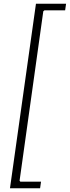

<svg xmlns="http://www.w3.org/2000/svg" viewBox="-20 -750 371 1020"><path d="M326 -695H216L210 -690L84 210L88 215H198L193 250H33L171 -730H331Z"/></svg>

Font: Brygada 1918
Style: Italic
Weight: 400
Italic angle: -8°
Designer: Mateusz Machalski | Borys Kosmynka | Przemek Hoffer
Foundry: NIEPODLEGLA 2018
Version: Version 3.006